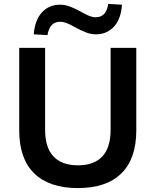

<svg xmlns="http://www.w3.org/2000/svg" viewBox="-20 -949 793 979"><path d="M377 10Q232 10 155 -64.5Q78 -139 78 -285V-705H210V-288Q210 -196 253 -151Q296 -106 377 -106Q459 -106 501.5 -151Q544 -196 544 -288V-705H675V-285Q675 -140 599 -65Q523 10 377 10ZM222 -770 152 -774Q158 -847 194 -886Q230 -925 286 -925Q312 -925 337 -915.5Q362 -906 391 -890Q419 -874 436 -867.5Q453 -861 467 -861Q496 -861 511.5 -878.5Q527 -896 532 -929L602 -925Q597 -852 561 -813Q525 -774 469 -774Q443 -774 416.5 -784.5Q390 -795 363 -810Q337 -825 319.5 -831.5Q302 -838 287 -838Q259 -838 243.5 -821Q228 -804 222 -770Z"/></svg>

Font: Nunito Sans 10pt
Style: Bold
Weight: 700
Designer: Vernon Adams
Foundry: Vernon Adams
Version: Version 3.101;gftools[0.9.27]